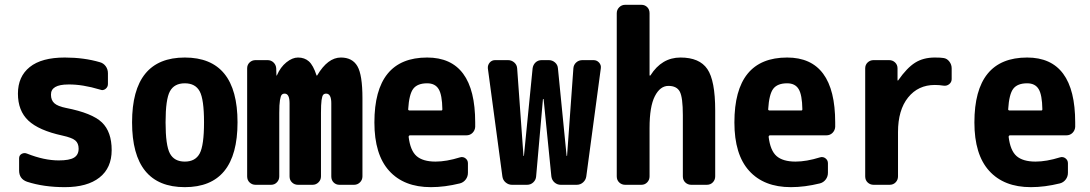

<svg xmlns="http://www.w3.org/2000/svg" viewBox="-20 -770 4540 800"><path d="M254.9 -320.3Q364.3 -298.8 404.8 -259.8Q445.3 -220.7 445.3 -144.5Q445.3 -70.3 394.5 -30.3Q343.8 9.8 250 9.8Q162.1 9.8 92.8 -12.7Q59.6 -24.4 59.6 -59.6V-110.4Q59.6 -123 70.3 -128.9Q81.1 -134.8 92.8 -129.9Q164.1 -101.6 224.6 -101.6Q269.5 -101.6 288.6 -113.3Q307.6 -125 307.6 -150.4Q307.6 -172.9 293.9 -184.6Q280.3 -196.3 240.2 -205.1Q141.6 -226.6 98.1 -267.6Q54.7 -308.6 54.7 -379.9Q54.7 -451.2 104 -490.7Q153.3 -530.3 250 -530.3Q330.1 -530.3 396.5 -510.7Q411.1 -506.8 420.4 -494.1Q429.7 -481.4 429.7 -464.8V-419.9Q429.7 -407.2 419.4 -399.4Q409.2 -391.6 397.5 -396.5Q323.2 -418.9 264.6 -418Q191.4 -418 192.4 -375Q192.4 -352.5 206.5 -339.8Q220.7 -327.1 254.9 -320.3Z M688 -130.4Q706.1 -96.7 750 -96.7Q793.9 -96.7 812 -130.4Q830.1 -164.1 830.1 -260.3Q830.1 -356.4 812 -389.6Q793.9 -422.9 750 -422.9Q706.1 -422.9 688 -389.6Q669.9 -356.4 669.9 -260.3Q669.9 -164.1 688 -130.4ZM530.3 -260.3Q530.3 -530.3 750 -530.3Q969.7 -530.3 969.7 -260.3Q969.7 9.8 750 9.8Q530.3 9.8 530.3 -260.3Z M1400.4 -530.3Q1448.2 -530.3 1469.2 -494.1Q1490.2 -458 1490.2 -360.4V-35.2Q1490.2 -20.5 1480 -10.3Q1469.7 0 1455.1 0H1394.5Q1379.9 0 1370.1 -9.8Q1360.4 -19.5 1360.4 -35.2V-339.8Q1360.4 -379.9 1338.9 -379.9Q1331.1 -379.9 1326.7 -375Q1322.3 -370.1 1319.8 -352.5Q1317.4 -335 1317.4 -299.8V-35.2Q1317.4 -20.5 1307.1 -10.3Q1296.9 0 1282.2 0H1221.7Q1207 0 1196.8 -9.8Q1186.5 -19.5 1186.5 -35.2V-339.8Q1186.5 -379.9 1166 -379.9Q1158.2 -379.9 1153.8 -375Q1149.4 -370.1 1146.5 -352.5Q1143.6 -335 1143.6 -299.8V-35.2Q1143.6 -20.5 1133.8 -10.3Q1124 0 1109.4 0H1044.9Q1030.3 0 1020 -9.8Q1009.8 -19.5 1009.8 -35.2V-485.4Q1009.8 -500 1020 -509.8Q1030.3 -519.5 1044.9 -519.5H1094.7Q1109.4 -519.5 1119.6 -509.8Q1129.9 -500 1130.9 -485.4L1131.8 -456.1Q1131.8 -455.1 1132.8 -455.1Q1133.8 -455.1 1133.8 -456.1Q1148.4 -490.2 1173.3 -510.3Q1198.2 -530.3 1221.7 -530.3Q1249 -530.3 1267.1 -514.2Q1285.2 -498 1298.8 -456.1Q1298.8 -455.1 1299.8 -455.1Q1301.8 -455.1 1301.8 -456.1Q1345.7 -530.3 1400.4 -530.3Z M1818.4 -309.6Q1823.2 -309.6 1823.2 -314.5Q1822.3 -375 1807.6 -398.9Q1793 -422.9 1759.8 -422.9Q1719.7 -422.9 1702.1 -400.4Q1684.6 -377.9 1680.7 -314.5Q1680.7 -310.5 1685.5 -309.6ZM1759.8 -530.3Q1960 -530.3 1960 -259.8V-241.2Q1959 -226.6 1948.7 -216.3Q1938.5 -206.1 1922.9 -206.1H1688.5Q1683.6 -206.1 1682.6 -200.2Q1689.5 -142.6 1715.8 -119.6Q1742.2 -96.7 1794.9 -96.7Q1839.8 -96.7 1896.5 -114.3Q1909.2 -118.2 1919.4 -110.4Q1929.7 -102.5 1929.7 -89.8V-49.8Q1929.7 -34.2 1920.4 -22Q1911.1 -9.8 1896.5 -5.9Q1833 9.8 1775.4 9.8Q1663.1 9.8 1601.6 -58.1Q1540 -126 1540 -259.8Q1540 -530.3 1759.8 -530.3Z M2453.1 -519.5Q2466.8 -519.5 2476.1 -509.3Q2485.4 -499 2483.4 -485.4L2422.9 -35.2Q2420.9 -20.5 2409.7 -10.3Q2398.4 0 2382.8 0H2316.4Q2301.8 0 2290.5 -9.8Q2279.3 -19.5 2277.3 -35.2L2245.1 -356.4Q2245.1 -357.4 2244.1 -357.4Q2242.2 -357.4 2242.2 -356.4L2213.9 -35.2Q2212.9 -20.5 2202.1 -10.3Q2191.4 0 2175.8 0H2113.3Q2098.6 0 2086.9 -9.8Q2075.2 -19.5 2073.2 -35.2L2012.7 -485.4Q2011.7 -499 2020.5 -509.3Q2029.3 -519.5 2043 -519.5H2096.7Q2111.3 -519.5 2122.6 -509.8Q2133.8 -500 2134.8 -485.4L2161.1 -121.1Q2161.1 -120.1 2162.1 -120.1Q2163.1 -120.1 2163.1 -121.1L2199.2 -485.4Q2201.2 -500 2211.4 -509.8Q2221.7 -519.5 2237.3 -519.5H2266.6Q2281.2 -519.5 2292.5 -509.8Q2303.7 -500 2304.7 -485.4L2340.8 -121.1Q2340.8 -120.1 2341.8 -120.1Q2342.8 -120.1 2342.8 -121.1L2369.1 -485.4Q2370.1 -500 2380.9 -509.8Q2391.6 -519.5 2407.2 -519.5Z M2815.4 -530.3Q2894.5 -530.3 2927.2 -482.4Q2960 -434.6 2960 -309.6V-35.2Q2960 -20.5 2950.2 -10.3Q2940.4 0 2924.8 0H2860.4Q2845.7 0 2835.4 -9.8Q2825.2 -19.5 2825.2 -35.2V-290Q2825.2 -364.3 2812.5 -388.2Q2799.8 -412.1 2765.1 -412.1Q2730.5 -412.1 2708.5 -369.1Q2686.5 -326.2 2686.5 -237.3V-35.2Q2686.5 -20.5 2676.8 -10.3Q2667 0 2652.3 0H2585Q2570.3 0 2560.1 -9.8Q2549.8 -19.5 2549.8 -35.2V-714.8Q2549.8 -729.5 2560.1 -739.7Q2570.3 -750 2585 -750H2652.3Q2667 -750 2676.8 -740.2Q2686.5 -730.5 2686.5 -714.8V-456.1Q2686.5 -455.1 2688.5 -455.1Q2690.4 -455.1 2690.4 -456.1Q2737.3 -530.3 2815.4 -530.3Z M3318.4 -309.6Q3323.2 -309.6 3323.2 -314.5Q3322.3 -375 3307.6 -398.9Q3293 -422.9 3259.8 -422.9Q3219.7 -422.9 3202.1 -400.4Q3184.6 -377.9 3180.7 -314.5Q3180.7 -310.5 3185.5 -309.6ZM3259.8 -530.3Q3460 -530.3 3460 -259.8V-241.2Q3459 -226.6 3448.7 -216.3Q3438.5 -206.1 3422.9 -206.1H3188.5Q3183.6 -206.1 3182.6 -200.2Q3189.5 -142.6 3215.8 -119.6Q3242.2 -96.7 3294.9 -96.7Q3339.8 -96.7 3396.5 -114.3Q3409.2 -118.2 3419.4 -110.4Q3429.7 -102.5 3429.7 -89.8V-49.8Q3429.7 -34.2 3420.4 -22Q3411.1 -9.8 3396.5 -5.9Q3333 9.8 3275.4 9.8Q3163.1 9.8 3101.6 -58.1Q3040 -126 3040 -259.8Q3040 -530.3 3259.8 -530.3Z M3911.1 -528.3Q3925.8 -526.4 3935.5 -513.7Q3945.3 -501 3945.3 -485.4V-440.4Q3945.3 -427.7 3935.1 -419.4Q3924.8 -411.1 3911.1 -413.1Q3893.6 -416 3875 -416Q3805.7 -416 3763.7 -363.8Q3721.7 -311.5 3721.7 -219.7V-35.2Q3721.7 -20.5 3711.9 -10.3Q3702.1 0 3686.5 0H3620.1Q3605.5 0 3595.2 -9.8Q3585 -19.5 3585 -35.2V-485.4Q3585 -500 3595.2 -509.8Q3605.5 -519.5 3620.1 -519.5H3684.6Q3699.2 -519.5 3709.5 -509.8Q3719.7 -500 3719.7 -485.4V-435.5Q3719.7 -434.6 3720.7 -434.6Q3722.7 -434.6 3722.7 -435.5Q3758.8 -487.3 3793 -508.8Q3827.1 -530.3 3875 -530.3Q3900.4 -530.3 3911.1 -528.3Z M4318.4 -309.6Q4323.2 -309.6 4323.2 -314.5Q4322.3 -375 4307.6 -398.9Q4293 -422.9 4259.8 -422.9Q4219.7 -422.9 4202.1 -400.4Q4184.6 -377.9 4180.7 -314.5Q4180.7 -310.5 4185.5 -309.6ZM4259.8 -530.3Q4460 -530.3 4460 -259.8V-241.2Q4459 -226.6 4448.7 -216.3Q4438.5 -206.1 4422.9 -206.1H4188.5Q4183.6 -206.1 4182.6 -200.2Q4189.5 -142.6 4215.8 -119.6Q4242.2 -96.7 4294.9 -96.7Q4339.8 -96.7 4396.5 -114.3Q4409.2 -118.2 4419.4 -110.4Q4429.7 -102.5 4429.7 -89.8V-49.8Q4429.7 -34.2 4420.4 -22Q4411.1 -9.8 4396.5 -5.9Q4333 9.8 4275.4 9.8Q4163.1 9.8 4101.6 -58.1Q4040 -126 4040 -259.8Q4040 -530.3 4259.8 -530.3Z"/></svg>

Font: Rounded-L Mgen+ 1m bold
Style: Bold
Weight: 700
Designer: [Source Han Sans]
Ryoko NISHIZUKA  (kana & ideographs); Paul D. Hunt (Latin, Greek & Cyrillic); Wenlong ZHANG  (bopomofo
Version: Version 1.059.20150602